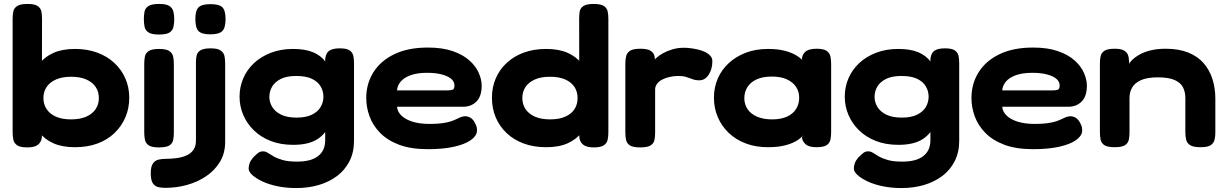

<svg xmlns="http://www.w3.org/2000/svg" viewBox="-20 -738 6216 973"><path d="M360 8Q295 8 250.5 -12Q206 -32 179.5 -66.5Q153 -101 141 -147Q129 -193 129 -245Q130 -295 142 -339Q154 -383 181 -417Q208 -451 252 -470.5Q296 -490 360 -490Q422 -490 472.5 -471.5Q523 -453 559.5 -419Q596 -385 615.5 -340Q635 -295 635 -243Q635 -189 615.5 -143.5Q596 -98 560 -63.5Q524 -29 473.5 -10.5Q423 8 360 8ZM340 -133Q386 -133 417.5 -147Q449 -161 465 -185.5Q481 -210 481 -241Q481 -273 465 -297Q449 -321 418 -335Q387 -349 340 -349Q295 -349 263.5 -335Q232 -321 216 -297Q200 -273 200 -241Q200 -210 216 -185.5Q232 -161 263 -147Q294 -133 340 -133ZM119 9Q82 9 66.5 -2Q51 -13 47.5 -30.5Q44 -48 44 -67V-643Q44 -663 47.5 -680Q51 -697 67 -707.5Q83 -718 120 -718Q156 -718 171.5 -707Q187 -696 190 -678.5Q193 -661 193 -642L192 -40Q188 -16 171 -3.5Q154 9 119 9Z M785 9Q749 9 733.5 -1.5Q718 -12 714.5 -29.5Q711 -47 711 -66V-415Q711 -435 714.5 -452Q718 -469 734 -479.5Q750 -490 786 -490Q823 -490 838.5 -479Q854 -468 857.5 -451Q861 -434 861 -413V-65Q861 -46 857.5 -28.5Q854 -11 838.5 -1Q823 9 785 9ZM785 -563Q748 -563 732 -574Q716 -585 712.5 -603Q709 -621 709 -641Q709 -662 712.5 -679.5Q716 -697 732.5 -707.5Q749 -718 786 -718Q824 -718 839.5 -707Q855 -696 859 -678Q863 -660 863 -640Q863 -620 859 -602Q855 -584 839.5 -573.5Q824 -563 785 -563Z M818 214Q800 214 783 210.5Q766 207 755 191.5Q744 176 744 140Q744 106 755 90.5Q766 75 783 71Q800 67 820 67Q846 67 873.5 63.5Q901 60 923.5 50.5Q946 41 959.5 22.5Q973 4 973 -25V-424Q973 -441 976.5 -457Q980 -473 996 -483Q1012 -493 1048 -493Q1083 -493 1098.5 -482Q1114 -471 1117.5 -454Q1121 -437 1121 -418V-19Q1121 39 1094.5 82.5Q1068 126 1024 155.5Q980 185 926.5 199.5Q873 214 818 214ZM1046 -564Q1002 -564 986 -580.5Q970 -597 970 -642Q970 -685 986.5 -701Q1003 -717 1047 -717Q1091 -717 1107 -701Q1123 -685 1123 -641Q1123 -597 1106.5 -580.5Q1090 -564 1046 -564Z M1482 215Q1431 215 1387 206Q1343 197 1310 181.5Q1277 166 1258.5 149Q1240 132 1240 116Q1240 103 1245 89Q1250 75 1263 60Q1280 43 1289.5 36Q1299 29 1313 29Q1326 29 1338 37Q1350 45 1367.5 55Q1385 65 1412.5 73Q1440 81 1485 81Q1521 81 1547.5 74Q1574 67 1592 53Q1610 39 1619 19Q1628 -1 1628 -27V-438Q1631 -469 1648.5 -481Q1666 -493 1702 -493Q1737 -493 1752 -482.5Q1767 -472 1770.5 -455Q1774 -438 1774 -419V-24Q1774 34 1751 79Q1728 124 1688 154Q1648 184 1595.5 199.5Q1543 215 1482 215ZM1466 -4Q1402 -4 1352 -23.5Q1302 -43 1267 -77Q1232 -111 1213 -155Q1194 -199 1194 -248Q1194 -297 1212.5 -340.5Q1231 -384 1266.5 -417.5Q1302 -451 1352.5 -470.5Q1403 -490 1465 -490Q1526 -490 1566 -473.5Q1606 -457 1629.5 -425Q1653 -393 1663 -348Q1673 -303 1673 -246Q1673 -170 1653.5 -116Q1634 -62 1589 -33Q1544 -4 1466 -4ZM1483 -142Q1531 -142 1561 -157Q1591 -172 1605 -196Q1619 -220 1619 -248Q1619 -276 1605 -300Q1591 -324 1561 -338.5Q1531 -353 1481 -353Q1433 -353 1403 -338Q1373 -323 1359 -299Q1345 -275 1345 -247Q1345 -220 1359.5 -196Q1374 -172 1404.5 -157Q1435 -142 1483 -142Z M2149 18Q2062 18 2002.5 -4.5Q1943 -27 1906 -65Q1869 -103 1852.5 -149Q1836 -195 1836 -241Q1836 -314 1872.5 -372Q1909 -430 1978.5 -463.5Q2048 -497 2148 -497Q2222 -497 2274 -479Q2326 -461 2358.5 -432Q2391 -403 2406 -369Q2421 -335 2421 -304Q2421 -250 2394.5 -223.5Q2368 -197 2327 -197H1992Q1994 -172 2014 -152.5Q2034 -133 2070 -121.5Q2106 -110 2157 -110Q2194 -110 2220 -113.5Q2246 -117 2263 -122.5Q2280 -128 2292 -134Q2304 -140 2314 -144Q2324 -148 2336 -149Q2351 -149 2364 -141.5Q2377 -134 2387 -115Q2394 -102 2396 -92Q2398 -82 2397 -73Q2395 -48 2364.5 -27Q2334 -6 2279 6Q2224 18 2149 18ZM1992 -280H2249Q2265 -280 2274 -283.5Q2283 -287 2283 -305Q2283 -324 2267 -338Q2251 -352 2220 -360.5Q2189 -369 2144 -369Q2095 -369 2061.5 -357Q2028 -345 2011 -325Q1994 -305 1992 -280Z M2748 8Q2685 8 2634.5 -10.5Q2584 -29 2547.5 -63.5Q2511 -98 2492 -143.5Q2473 -189 2473 -243Q2473 -295 2492 -340Q2511 -385 2547.5 -419Q2584 -453 2634.5 -471.5Q2685 -490 2748 -490Q2812 -490 2856 -470.5Q2900 -451 2927 -417Q2954 -383 2966 -339Q2978 -295 2978 -245Q2979 -193 2967 -147Q2955 -101 2928 -66.5Q2901 -32 2857 -12Q2813 8 2748 8ZM2768 -133Q2814 -133 2845 -147Q2876 -161 2891.5 -185Q2907 -209 2907 -241Q2907 -273 2891.5 -297Q2876 -321 2845 -335Q2814 -349 2767 -349Q2721 -349 2690 -335Q2659 -321 2643 -297Q2627 -273 2627 -241Q2627 -210 2643 -185.5Q2659 -161 2690.5 -147Q2722 -133 2768 -133ZM2989 9Q2954 9 2937 -3.5Q2920 -16 2916 -40L2915 -642Q2915 -661 2917.5 -678.5Q2920 -696 2936 -707Q2952 -718 2988 -718Q3025 -718 3040.5 -707.5Q3056 -697 3059.5 -680Q3063 -663 3063 -643V-67Q3063 -48 3059.5 -30.5Q3056 -13 3040.5 -2Q3025 9 2989 9Z M3224 9Q3187 9 3171.5 -1.5Q3156 -12 3152.5 -30Q3149 -48 3149 -67V-416Q3149 -436 3153 -453Q3157 -470 3172.5 -480.5Q3188 -491 3225 -491Q3260 -491 3275.5 -481.5Q3291 -472 3295 -459.5Q3299 -447 3299 -438L3287 -420Q3291 -430 3304.5 -443Q3318 -456 3339.5 -468Q3361 -480 3388 -488Q3415 -496 3446 -496Q3459 -496 3477 -494Q3495 -492 3515 -487.5Q3535 -483 3552 -475Q3569 -467 3579.5 -455.5Q3590 -444 3590 -428Q3590 -388 3571.5 -359.5Q3553 -331 3524 -331Q3507 -331 3496 -334.5Q3485 -338 3475 -342Q3465 -346 3452 -349.5Q3439 -353 3417 -353Q3394 -353 3373 -348Q3352 -343 3335.5 -334.5Q3319 -326 3309.5 -313Q3300 -300 3300 -285V-65Q3300 -46 3296.5 -28.5Q3293 -11 3277 -1Q3261 9 3224 9Z M4117 8Q4079 8 4062 -7.5Q4045 -23 4044 -43L4056 -61Q4047 -45 4024 -29Q4001 -13 3963 -2.5Q3925 8 3872 8Q3810 8 3759.5 -11Q3709 -30 3673 -64.5Q3637 -99 3617.5 -144.5Q3598 -190 3598 -243Q3598 -295 3617.5 -340Q3637 -385 3673.5 -418.5Q3710 -452 3760 -471Q3810 -490 3872 -490Q3923 -490 3959.5 -480Q3996 -470 4020 -454.5Q4044 -439 4055 -422L4044 -436Q4044 -461 4061.5 -476Q4079 -491 4118 -491Q4154 -491 4169.5 -480Q4185 -469 4188.5 -451Q4192 -433 4192 -413V-68Q4192 -49 4188.5 -31Q4185 -13 4169.5 -2.5Q4154 8 4117 8ZM3893 -133Q3938 -133 3968.5 -147Q3999 -161 4014.5 -186Q4030 -211 4030 -242Q4030 -274 4014 -298Q3998 -322 3967.5 -336Q3937 -350 3891 -350Q3846 -350 3815 -336Q3784 -322 3768 -297Q3752 -272 3752 -240Q3752 -210 3768 -185.5Q3784 -161 3816 -147Q3848 -133 3893 -133Z M4549 215Q4498 215 4454 206Q4410 197 4377 181.5Q4344 166 4325.5 149Q4307 132 4307 116Q4307 103 4312 89Q4317 75 4330 60Q4347 43 4356.5 36Q4366 29 4380 29Q4393 29 4405 37Q4417 45 4434.5 55Q4452 65 4479.5 73Q4507 81 4552 81Q4588 81 4614.5 74Q4641 67 4659 53Q4677 39 4686 19Q4695 -1 4695 -27V-438Q4698 -469 4715.5 -481Q4733 -493 4769 -493Q4804 -493 4819 -482.5Q4834 -472 4837.5 -455Q4841 -438 4841 -419V-24Q4841 34 4818 79Q4795 124 4755 154Q4715 184 4662.5 199.5Q4610 215 4549 215ZM4533 -4Q4469 -4 4419 -23.5Q4369 -43 4334 -77Q4299 -111 4280 -155Q4261 -199 4261 -248Q4261 -297 4279.5 -340.5Q4298 -384 4333.5 -417.5Q4369 -451 4419.5 -470.5Q4470 -490 4532 -490Q4593 -490 4633 -473.5Q4673 -457 4696.5 -425Q4720 -393 4730 -348Q4740 -303 4740 -246Q4740 -170 4720.5 -116Q4701 -62 4656 -33Q4611 -4 4533 -4ZM4550 -142Q4598 -142 4628 -157Q4658 -172 4672 -196Q4686 -220 4686 -248Q4686 -276 4672 -300Q4658 -324 4628 -338.5Q4598 -353 4548 -353Q4500 -353 4470 -338Q4440 -323 4426 -299Q4412 -275 4412 -247Q4412 -220 4426.5 -196Q4441 -172 4471.5 -157Q4502 -142 4550 -142Z M5216 18Q5129 18 5069.5 -4.5Q5010 -27 4973 -65Q4936 -103 4919.5 -149Q4903 -195 4903 -241Q4903 -314 4939.5 -372Q4976 -430 5045.5 -463.5Q5115 -497 5215 -497Q5289 -497 5341 -479Q5393 -461 5425.5 -432Q5458 -403 5473 -369Q5488 -335 5488 -304Q5488 -250 5461.5 -223.5Q5435 -197 5394 -197H5059Q5061 -172 5081 -152.5Q5101 -133 5137 -121.5Q5173 -110 5224 -110Q5261 -110 5287 -113.5Q5313 -117 5330 -122.5Q5347 -128 5359 -134Q5371 -140 5381 -144Q5391 -148 5403 -149Q5418 -149 5431 -141.5Q5444 -134 5454 -115Q5461 -102 5463 -92Q5465 -82 5464 -73Q5462 -48 5431.5 -27Q5401 -6 5346 6Q5291 18 5216 18ZM5059 -280H5316Q5332 -280 5341 -283.5Q5350 -287 5350 -305Q5350 -324 5334 -338Q5318 -352 5287 -360.5Q5256 -369 5211 -369Q5162 -369 5128.5 -357Q5095 -345 5078 -325Q5061 -305 5059 -280Z M5629 8Q5592 8 5576.5 -2.5Q5561 -13 5557.5 -30.5Q5554 -48 5554 -67V-419Q5554 -438 5558 -454.5Q5562 -471 5577.5 -481Q5593 -491 5630 -491Q5662 -491 5677 -481.5Q5692 -472 5696.5 -459Q5701 -446 5701 -435Q5701 -424 5703 -421L5698 -400Q5699 -414 5713 -429.5Q5727 -445 5751.5 -459.5Q5776 -474 5810 -482.5Q5844 -491 5887 -491Q5953 -491 6001 -472Q6049 -453 6079.5 -418Q6110 -383 6124.5 -337Q6139 -291 6139 -238V-66Q6139 -47 6135 -30Q6131 -13 6116 -2.5Q6101 8 6064 8Q6027 8 6011 -2.5Q5995 -13 5991 -30.5Q5987 -48 5987 -67V-242Q5987 -272 5975 -295.5Q5963 -319 5932.5 -332.5Q5902 -346 5848 -346Q5794 -346 5762.5 -332Q5731 -318 5717.5 -294.5Q5704 -271 5704 -242V-66Q5704 -47 5700.5 -30Q5697 -13 5681.5 -2.5Q5666 8 5629 8Z"/></svg>

Font: Fredoka SemiExpanded SemiBold
Style: Regular
Weight: 600
Width: 6
Designer: Ben Nathan
Foundry: Milena B. Brandão, Ben Nathan
Version: Version 2.001